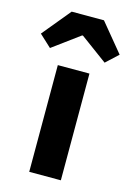

<svg xmlns="http://www.w3.org/2000/svg" viewBox="-160 -803 595 862"><g transform="rotate(15 138.0 -372.0)"><path d="M65 0V-496H212V0ZM-45 -613 63 -744H213L321 -613L265 -561L140 -653H136L11 -561Z"/></g></svg>

Font: Font
Style: ¶
Weight: 700
Designer: Paul D. Hunt
Foundry: Adobe Systems Incorporated
Version: Version 3.000